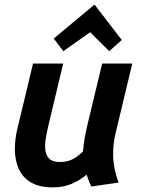

<svg xmlns="http://www.w3.org/2000/svg" viewBox="-20 -799 618 831"><path d="M209.5 12Q150.5 12 114.2 -9.4Q78 -30.8 61.4 -67.6Q44.8 -104.5 44.4 -150.8Q44 -197 56.2 -246L123 -524H253.5L189 -254Q182.8 -227 178.1 -199.6Q173.5 -172.2 176.4 -148.9Q179.2 -125.5 193.8 -111.6Q208.2 -97.8 240 -97.8Q268.5 -97.8 291.8 -108.6Q315 -119.5 339.2 -143.8Q340.8 -161 343.1 -179.5Q345.5 -198 349.5 -217Q353.5 -236 356.8 -251.8L422.2 -524H552.5L479.8 -220.2Q471 -183.2 469.8 -146.1Q468.5 -109 475 -74.5Q481.5 -40 493.5 -8.8L375.2 8.2Q369.2 -3.8 364.4 -16.1Q359.5 -28.5 355 -43Q325.5 -18.2 289.5 -3.1Q253.5 12 209.5 12ZM254 -577.5 212.5 -632.2 389.2 -779.2 507 -626 452.8 -577.5 370.2 -659.5Z"/></svg>

Font: Ubuntu Sans
Style: Italic
Weight: 400
Italic angle: -13.5°
Designer: Dalton Maag Ltd
Foundry: Dalton Maag Ltd
Version: Version 1.006